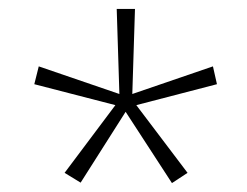

<svg xmlns="http://www.w3.org/2000/svg" viewBox="-20 -765 555 431"><path d="M125 -377 239 -529 57 -576 67 -616 248 -554 242 -745H283L277 -554L458 -616L467 -576L286 -529L401 -377L366 -354L262 -514L161 -355Z"/></svg>

Font: Noto Sans Devanagari ExtraCondensed ExtraLight
Style: Regular
Weight: 200
Width: 2
Designer: Jelle Bosma - Monotype Design Team
Foundry: Monotype Imaging Inc.
Version: Version 2.004; ttfautohint (v1.8.4.7-5d5b)